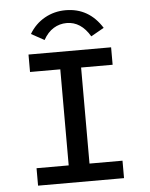

<svg xmlns="http://www.w3.org/2000/svg" viewBox="-56 -863 712 910"><g transform="rotate(-5 300.0 -408.5)"><path d="M88 0V-83H241V-540H97V-623H490V-540H340V-83H497V0ZM179 -685 117 -719Q145 -766 190.5 -791.5Q236 -817 290 -817Q401 -817 463 -718L401 -683Q358 -756 290 -756Q256 -756 227.5 -738.5Q199 -721 179 -685Z"/></g></svg>

Font: Inconsolata Expanded SemiBold
Style: Regular
Weight: 600
Width: 7
Monospace: yes
Designer: Raph Levien, Cyreal, Brenton Simpson
Foundry: Raph Levien, Cyreal, Google
Version: Version 3.001; ttfautohint (v1.8.2.53-6de2)